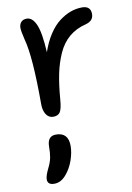

<svg xmlns="http://www.w3.org/2000/svg" viewBox="-93 -528 660 961"><g transform="rotate(-10 237.0 -47.5)"><path d="M157.2 43.9Q134.3 43.9 121.1 23.9Q107.9 3.9 107.9 -28.8Q107.9 -270 83 -359.9Q71.8 -406.2 71.8 -421.9Q71.8 -440.4 81.8 -451.7Q91.8 -462.9 110.8 -462.9Q139.6 -462.9 157.7 -421.6Q175.8 -380.4 181.2 -279.8Q198.2 -330.1 223.1 -367.9Q248 -405.8 276.6 -427.5Q305.2 -449.2 334.2 -459.7Q363.3 -470.2 393.1 -470.2Q437 -470.2 437 -429.2Q437 -394.5 397 -383.8Q347.2 -371.6 311.8 -341.8Q276.4 -312 255.1 -264.4Q233.9 -216.8 222.9 -163.1Q211.9 -109.4 206.1 -36.1Q202.6 11.2 192.1 27.6Q181.6 43.9 157.2 43.9ZM69.8 347.2Q69.8 328.6 87.9 292Q101.1 265.6 105.5 242.4Q109.9 219.2 109.9 188Q109.9 133.8 153.8 133.8Q216.8 133.8 216.8 202.1Q216.8 235.8 203.4 274.7Q189.9 313.5 165 342.8Q138.2 375 104 375Q69.8 375 69.8 347.2Z"/></g></svg>

Font: Shantell Sans Bouncy
Style: Regular
Weight: 400
Designer: Stephen Nixon, Anya Danilova, Shantell Martin
Foundry: Arrow Type
Version: Version 1.006;[9816181b4]